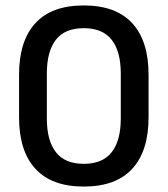

<svg xmlns="http://www.w3.org/2000/svg" viewBox="-20 -672 616 705"><path d="M287.5 13Q170 13 110 -52.2Q50 -117.5 50 -241V-398Q50 -521.5 109.8 -586.8Q169.5 -652 287.5 -652Q405.5 -652 465.5 -586.8Q525.5 -521.5 525.5 -398V-241Q525.5 -117.5 465.5 -52.2Q405.5 13 287.5 13ZM287.5 -70.5Q357 -70.5 390.2 -113.2Q423.5 -156 423.5 -236.5V-402Q423.5 -483 390.2 -525.8Q357 -568.5 287.5 -568.5Q218 -568.5 185 -525.8Q152 -483 152 -402V-236.5Q152 -156 185.2 -113.2Q218.5 -70.5 287.5 -70.5Z"/></svg>

Font: Anek Telugu Medium Medium
Style: Regular
Weight: 500
Version: Version 1.003